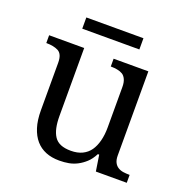

<svg xmlns="http://www.w3.org/2000/svg" viewBox="-116 -732 819 847"><g transform="rotate(20 293.0 -308.0)"><path d="M486.3 -99.6Q486.3 -79.6 492.7 -67.1Q499 -54.7 510 -47.9Q521 -41 534.7 -39.1Q548.3 -37.1 563.5 -37.1H564.9V0H419.9L408.2 -75.2H401.9Q388.2 -48.8 371.1 -33.2Q354 -17.6 335.2 -7.8Q316.4 2 295.7 5.9Q274.9 9.8 251 9.8Q214.8 9.8 187.3 -1.5Q159.7 -12.7 140.4 -34.9Q121.1 -57.1 110.4 -90.8Q99.6 -124.5 99.6 -171.4V-394Q99.6 -415 93.8 -428.2Q87.9 -441.4 76.9 -447Q65.9 -452.6 52 -455.3Q38.1 -458 22.5 -458H20.5V-494.6H185.1V-175.8Q185.1 -144.5 190.2 -120.8Q195.3 -97.2 206.1 -80.8Q216.8 -64.5 236.1 -56.4Q255.4 -48.3 284.2 -48.3Q315.4 -48.3 337.9 -59.3Q360.4 -70.3 374 -89.8Q387.7 -109.4 395 -137.7Q402.3 -166 402.3 -200.2V-390.6Q402.3 -411.6 396 -425.8Q389.6 -439.9 379.2 -446.3Q368.7 -452.6 354.2 -455.3Q339.8 -458 325.2 -458H323.2V-494.6H486.3ZM416 -571.8H147.9V-624.5H416Z"/></g></svg>

Font: MUA Office
Style: Regular
Weight: 400
Designer: Khon Soe Zaw Thu
Foundry: Myanmar Unicode
Version: Version 2.10 June 24, 2017